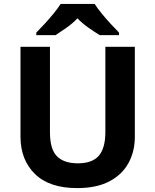

<svg xmlns="http://www.w3.org/2000/svg" viewBox="-20 -954 796 984"><path d="M671 -252Q671 -178 638.5 -118.5Q606 -59 540.5 -24.5Q475 10 375 10Q233 10 159 -62.5Q85 -135 85 -254V-714H236V-277Q236 -189 272 -153Q308 -117 379 -117Q453 -117 486.5 -156Q520 -195 520 -278V-714H671ZM465 -934Q479 -912 501.5 -884.5Q524 -857 548 -831Q572 -805 590 -787V-774H491Q465 -790 434 -811.5Q403 -833 377 -860Q351 -833 321 -812Q291 -791 265 -774H166V-787Q185 -806 208.5 -831.5Q232 -857 254.5 -884.5Q277 -912 291 -934Z"/></svg>

Font: Noto Sans Adlam Unjoined
Style: Regular
Weight: 400
Designer: Mark Jamra, Neil Patel
Foundry: JamraPatel LLC
Version: Version 3.001